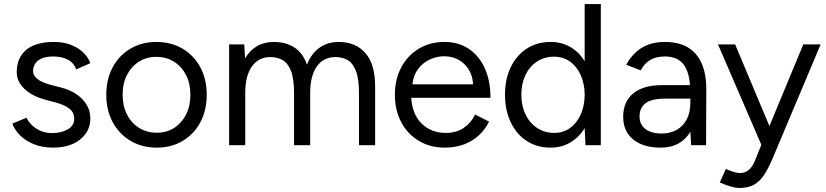

<svg xmlns="http://www.w3.org/2000/svg" viewBox="-20 -720 4097 952"><path d="M245 12Q190 12 149 -4.5Q108 -21 80.5 -48Q53 -75 41 -107L111 -136Q128 -102 162 -81Q196 -60 237 -60Q284 -60 316 -78.5Q348 -97 348 -131Q348 -162 324.5 -181Q301 -200 255 -212L207 -225Q139 -243 101 -279.5Q63 -316 63 -362Q63 -433 109.5 -472.5Q156 -512 248 -512Q292 -512 328 -499Q364 -486 390 -462.5Q416 -439 428 -407L358 -376Q345 -410 315 -425Q285 -440 242 -440Q196 -440 170 -420.5Q144 -401 144 -366Q144 -346 165.5 -328.5Q187 -311 229 -300L279 -287Q328 -275 361 -251.5Q394 -228 411 -198Q428 -168 428 -134Q428 -89 404 -56Q380 -23 339 -5.5Q298 12 245 12Z M757 12Q684 12 627.5 -21.5Q571 -55 539 -114Q507 -173 507 -250Q507 -327 538.5 -386Q570 -445 626.5 -478.5Q683 -512 755 -512Q829 -512 885.5 -478.5Q942 -445 973.5 -386Q1005 -327 1005 -250Q1005 -173 973.5 -114Q942 -55 886 -21.5Q830 12 757 12ZM757 -62Q807 -62 844 -86Q881 -110 902.5 -152Q924 -194 924 -250Q924 -306 902.5 -348Q881 -390 843 -414Q805 -438 755 -438Q706 -438 668.5 -414Q631 -390 609.5 -348Q588 -306 588 -250Q588 -195 609.5 -152.5Q631 -110 669.5 -86Q708 -62 757 -62Z M1116 0V-500H1191L1195 -430Q1218 -470 1254 -491Q1290 -512 1338 -512Q1398 -512 1440.5 -484Q1483 -456 1502 -399Q1523 -454 1563.5 -483Q1604 -512 1660 -512Q1744 -512 1792.5 -456Q1841 -400 1840 -286V0H1760V-256Q1760 -330 1744.5 -369Q1729 -408 1703 -422.5Q1677 -437 1643 -437Q1584 -437 1551 -390.5Q1518 -344 1518 -259V0H1438V-256Q1438 -330 1422.5 -369Q1407 -408 1380.5 -422.5Q1354 -437 1320 -437Q1262 -437 1229 -390.5Q1196 -344 1196 -259V0Z M2186 12Q2113 12 2057 -21.5Q2001 -55 1969.5 -114Q1938 -173 1938 -250Q1938 -327 1969.5 -386Q2001 -445 2056.5 -478.5Q2112 -512 2184 -512Q2254 -512 2305 -477.5Q2356 -443 2384 -381Q2412 -319 2412 -235H2019Q2024 -153 2071 -107Q2118 -61 2190 -61Q2243 -61 2279.5 -86Q2316 -111 2336 -152L2405 -117Q2386 -78 2354.5 -49Q2323 -20 2280.5 -4Q2238 12 2186 12ZM2025 -302H2326Q2323 -345 2303.5 -376Q2284 -407 2253 -424Q2222 -441 2183 -441Q2145 -441 2110 -424.5Q2075 -408 2052 -376.5Q2029 -345 2025 -302Z M2710 12Q2643 12 2592 -21Q2541 -54 2512.5 -113.5Q2484 -173 2484 -250Q2484 -328 2512.5 -387Q2541 -446 2592 -479Q2643 -512 2710 -512Q2765 -512 2808.5 -486.5Q2852 -461 2879 -416V-700H2959V0H2883L2879 -85Q2852 -40 2808.5 -14Q2765 12 2710 12ZM2728 -61Q2772 -61 2805.5 -84.5Q2839 -108 2858.5 -150.5Q2878 -193 2879 -246V-253Q2878 -307 2858.5 -349.5Q2839 -392 2805 -415.5Q2771 -439 2727 -439Q2680 -439 2643 -415Q2606 -391 2585.5 -348Q2565 -305 2565 -250Q2565 -195 2586 -152Q2607 -109 2644 -85Q2681 -61 2728 -61Z M3257 12Q3169 12 3119.5 -28.5Q3070 -69 3070 -141Q3070 -217 3120.5 -257.5Q3171 -298 3262 -298H3401Q3396 -369 3366 -404.5Q3336 -440 3276 -440Q3235 -440 3205.5 -423.5Q3176 -407 3157 -371L3085 -399Q3104 -434 3131 -459.5Q3158 -485 3194 -498.5Q3230 -512 3276 -512Q3346 -512 3391.5 -484.5Q3437 -457 3460 -403.5Q3483 -350 3482 -271L3481 0H3407L3403 -67Q3381 -29 3344 -8.5Q3307 12 3257 12ZM3261 -58Q3304 -58 3336 -76.5Q3368 -95 3385.5 -129Q3403 -163 3403 -211V-231H3280Q3210 -231 3180.5 -208Q3151 -185 3151 -142Q3151 -103 3180 -80.5Q3209 -58 3261 -58Z M3646 212Q3627 212 3602 204.5Q3577 197 3549 185L3579 118Q3602 128 3619.5 133Q3637 138 3647 138Q3674 138 3691.5 123.5Q3709 109 3721 82L3755 -2L3540 -500H3625L3795 -95L3963 -500H4049L3809 70Q3790 114 3769.5 146Q3749 178 3720 195Q3691 212 3646 212Z"/></svg>

Font: Figtree Light
Style: Regular
Weight: 400
Version: Version 2.002